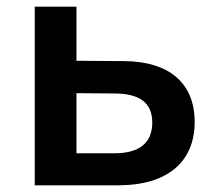

<svg xmlns="http://www.w3.org/2000/svg" viewBox="-20 -554 629 575"><path d="M84 1H334C480 1 563 -68 563 -189C563 -303 489 -370 352 -371L209 -372V-534H84ZM323 -95H209V-275L323 -274C397 -274 436 -247 436 -187C436 -125 396 -95 323 -95Z"/></svg>

Font: Chess Sans SemiBold
Style: Regular
Weight: 600
Designer: Wolf Bōese
Foundry: Wolf Bōese
Version: Version 7.223;Glyphs 3.3 (3306)